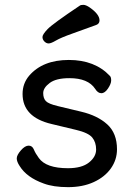

<svg xmlns="http://www.w3.org/2000/svg" viewBox="-20 -743 550 791"><path d="M390 -659Q390 -645 376 -640Q327 -622 279 -605Q231 -588 210.5 -576Q190 -564 180.5 -564Q171 -564 163 -572Q155 -580 155 -590.5Q155 -601 176 -623Q197 -645 309 -720Q313 -723 323.5 -723Q334 -723 350 -712Q390 -684 390 -659ZM193 -232Q73 -260 73 -356Q73 -399 100 -431Q156 -496 263.5 -496Q371 -496 433 -430Q438 -425 438 -411.5Q438 -398 425 -378.5Q412 -359 397.5 -359Q383 -359 372 -377Q343 -421 266 -421Q211 -421 184.5 -401Q158 -381 158 -359.5Q158 -338 169 -326.5Q180 -315 218 -306L314 -283Q382 -267 422 -230.5Q462 -194 462 -128Q462 -85 437 -49.5Q412 -14 366.5 7Q321 28 260.5 28Q200 28 160 13Q90 -12 61 -59Q49 -77 49 -90.5Q49 -104 66 -123.5Q83 -143 98 -143Q113 -143 119.5 -127Q126 -111 140 -92Q170 -50 260 -50Q317 -50 346.5 -73.5Q376 -97 376 -127Q376 -157 360 -176.5Q344 -196 293 -208Z"/></svg>

Font: LXGW ZhenKai
Style: Regular
Weight: 400
Designer: LXGW / Fontworks Inc.
Foundry: LXGW / Fontworks Inc.
Version: Version 0.800;June 8, 2025